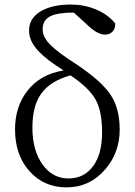

<svg xmlns="http://www.w3.org/2000/svg" viewBox="-20 -808 592 842"><path d="M271.5 13.7Q172.9 13.7 109.4 -57.1Q45.9 -127.9 45.9 -240.2Q45.9 -339.8 99.6 -409.2Q156.2 -482.4 258.8 -499Q184.6 -545.9 151.4 -581.1Q107.4 -626 107.4 -673.8Q107.4 -729.5 161.1 -759.8Q210.9 -788.1 290 -788.1Q347.7 -788.1 398.4 -767.6Q452.1 -746.1 485.4 -705.1Q486.3 -682.6 473.6 -669.4Q460.9 -656.2 440.4 -656.2Q410.2 -656.2 371.1 -691.4L303.7 -752.9Q234.4 -752.9 202.1 -737.3Q167 -720.7 167 -679.7Q167 -642.6 206.1 -606.4Q234.4 -578.1 320.3 -522.5Q427.7 -450.2 466.8 -389.6Q504.9 -330.1 504.9 -239.3Q504.9 -139.6 442.4 -66.4Q374 13.7 271.5 13.7ZM389.6 -81.1Q427.7 -134.8 427.7 -226.6Q427.7 -318.4 400.4 -369.1Q371.1 -422.9 289.1 -477.5Q200.2 -453.1 160.2 -396.5Q122.1 -342.8 122.1 -248Q122.1 -148.4 167 -85.9Q210.9 -25.4 280.3 -25.4Q349.6 -25.4 389.6 -81.1Z"/></svg>

Font: Bpmf Zihi Only R
Style: R
Weight: 400
Foundry: But Ko
Version: Version 1.320